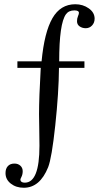

<svg xmlns="http://www.w3.org/2000/svg" viewBox="-20 -726 474 905"><path d="M62 -437H176Q189 -574 227 -640Q265 -706 335 -706Q371 -706 398.5 -686.5Q426 -667 426 -638Q426 -619 414 -606Q402 -593 384 -593Q368 -593 355.5 -601.5Q343 -610 343 -626Q343 -639 347.5 -649.5Q352 -660 352 -665Q352 -677 331 -677Q304 -677 291 -659Q259 -615 259 -437H378V-406H258Q257 -289 240.5 -135Q224 19 207 62Q168 159 92 159Q56 159 31 139.5Q6 120 6 90Q6 69 17 57Q28 45 48 45Q65 45 76 55Q87 65 87 81Q87 96 81 108Q76 117 76 122Q78 135 97 135Q166 135 166 -39Q166 -63 165 -120Q164 -177 164 -188Q164 -265 172 -406H62Z"/></svg>

Font: STIX
Style: Regular
Weight: 400
Designer: MicroPress Inc., with final additions and corrections provided by Coen Hoffman, Elsevier (retired)
Version: Version 1.1.1